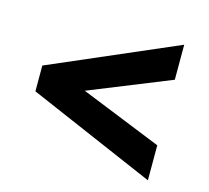

<svg xmlns="http://www.w3.org/2000/svg" viewBox="-78 -666 719 662"><g transform="rotate(15 282.0 -335.0)"><path d="M502 -93V-218L212 -335L502 -452V-577L48 -381V-289Z"/></g></svg>

Font: MV Cash SemiBold
Style: Regular
Weight: 600
Designer: Rodrigo Fuenzalida
Foundry: fragTYPE
Version: Version 1.100;Glyphs 3.1.2 (3151)